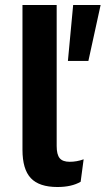

<svg xmlns="http://www.w3.org/2000/svg" viewBox="-20 -739 423 769"><path d="M207 -719V-154Q207 -120 219 -105.5Q231 -91 259 -91Q288 -91 315 -101L303 -11Q267 10 210 10Q137 10 103.5 -25.5Q70 -61 70 -139V-719ZM383 -719 334 -495H252L273 -719Z"/></svg>

Font: Elaine Sans SemiBold
Style: Regular
Weight: 600
Designer: Wei Huang
Foundry: Wei Huang
Version: Version 2.001;December 24, 2019;FontCreator 12.0.0.2547 64-b